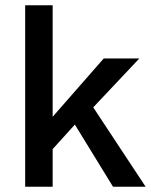

<svg xmlns="http://www.w3.org/2000/svg" viewBox="-20 -710 575 730"><path d="M75.7 0V-689.9H180.2V-266.1L374.5 -487.8H509.8L334.5 -301.8L533.7 0H409.7L264.6 -236.3L180.2 -143.1V0Z"/></svg>

Font: Acari Sans SemiBold
Style: Regular
Weight: 600
Designer: Alfredo Marco Pradil and Stefan Peev
Foundry: Hanken Design Co.
Version: Version 1.045;January 11, 2019;FontCreator 11.5.0.2425 64-bi